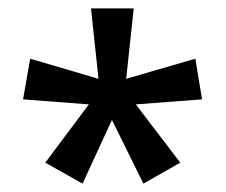

<svg xmlns="http://www.w3.org/2000/svg" viewBox="-20 -780 538 458"><path d="M299 -760 281 -592 446 -640 462 -543 304 -531 410 -392 322 -342 247 -494 177 -342 88 -392 192 -531 35 -543 52 -640 215 -592 197 -760Z"/></svg>

Font: Noto Sans Lao Looped UI SmCd Med
Style: Regular
Weight: 500
Width: 4
Designer: Mark Frömberg, Ben Mitchell
Foundry: The Fontpad Ltd
Version: Version 1.001; ttfautohint (v1.8.4.7-5d5b)